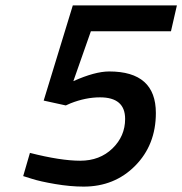

<svg xmlns="http://www.w3.org/2000/svg" viewBox="-20 -681 676 712"><path d="M385 -416Q558 -416 558 -262Q558 -144 481.5 -66.5Q405 11 290 11Q241 11 185 1.5Q129 -8 98 -18L66 -28L91 -114Q205 -85 277.5 -85Q350 -85 397 -130.5Q444 -176 444 -240Q444 -320 351 -320Q298 -320 242 -298L224 -290L142 -308L250 -661H636L614 -565H317L252 -380Q332 -416 385 -416Z"/></svg>

Font: Titillium Web
Style: SemiBold Italic
Weight: 600
Italic angle: -13°
Version: Version 1.001;PS 57.000;hotconv 1.0.70;makeotf.lib2.5.55311